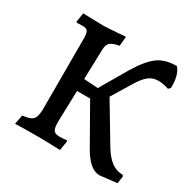

<svg xmlns="http://www.w3.org/2000/svg" viewBox="-149 -794 949 953"><g transform="rotate(30 325.5 -317.0)"><path d="M642 -39 636 3 538 14Q481 14 429 -80L308 -293H233L228 -121Q227 -81 235.5 -67Q244 -53 270 -53Q284 -53 296 -54Q308 -55 312 -56L315 -50L306 3Q288 3 271 2Q213 0 174 0Q80 0 48 2L58 -51Q89 -55 104 -62Q119 -69 125 -84Q131 -99 132 -129V-534Q132 -566 124.5 -576.5Q117 -587 95 -587Q80 -587 72 -586Q64 -585 63 -585L59 -591L67 -642Q85 -642 102 -641L188 -639Q202 -639 267 -644Q294 -647 309 -647L304 -593Q266 -586 253 -574Q240 -562 239 -534L234 -362L315 -357L402 -506Q449 -585 491 -616.5Q533 -648 600 -648Q617 -630 624 -600Q631 -570 629 -538L618 -528Q586 -539 559 -539Q526 -539 502.5 -520Q479 -501 455 -461L387 -349L518 -130Q544 -88 572.5 -67Q601 -46 637 -46Z"/></g></svg>

Font: Alegreya SC Medium
Style: Regular
Weight: 500
Designer: Juan Pablo del Peral
Foundry: Huerta Tipografica
Version: Version 2.007; ttfautohint (v1.6)